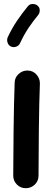

<svg xmlns="http://www.w3.org/2000/svg" viewBox="-20 -901 272 985"><path d="M122.6 -539.1H119.6C103 -539.1 88.4 -533.2 75.7 -521.5C62.5 -509.8 55.7 -495.1 55.2 -477.1C50.3 -360.4 47.9 -102.1 47.9 0C47.9 18.1 54.2 33.2 66.9 45.9C79.1 58.1 94.2 64.5 112.3 64.5C130.4 64.5 145.5 58.1 158.7 45.9C171.4 33.2 177.7 18.1 177.7 0C177.7 -101.1 179.7 -360.4 184.6 -471.2V-474.1C184.6 -490.7 178.7 -505.4 167 -518.6C155.3 -531.7 140.6 -538.6 122.6 -539.1ZM170.9 -873.5C164.6 -877.9 157.7 -880.4 149.9 -880.4C147.5 -880.4 133.8 -882.8 122.1 -867.7C85.4 -822.3 49.8 -774.9 19 -708.5C17.6 -704.1 16.6 -699.7 16.6 -695.3C16.6 -686 20.5 -669.4 36.6 -662.1C41 -660.2 45.9 -659.2 50.3 -659.2C58.6 -659.2 75.2 -662.6 83 -679.7C109.9 -738.3 139.6 -779.3 176.3 -824.7C181.2 -831.1 183.6 -838.4 183.6 -846.2C183.6 -848.6 186 -861.8 170.9 -873.5Z"/></svg>

Font: Mikhak
Style: Bold
Weight: 700
Designer: Amin Abedi
Version: Version 3.2